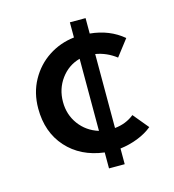

<svg xmlns="http://www.w3.org/2000/svg" viewBox="-88 -555 632 697"><g transform="rotate(-15 228.0 -206.5)"><path d="M417 -39Q394 -20 362 -7.5Q330 5 296 9V68H237V8Q149 -3 97 -61Q45 -119 45 -208Q45 -267 71 -314Q97 -361 140.5 -389.5Q184 -418 237 -424V-481H296V-423Q369 -416 420 -373L373 -312Q338 -339 296 -346V-68Q338 -72 369 -97ZM237 -73V-344Q193 -332 165.5 -294.5Q138 -257 138 -208Q138 -160 165 -123.5Q192 -87 237 -73Z"/></g></svg>

Font: Josefin Sans
Style: Regular
Weight: 400
Designer: Santiago Orozco
Foundry: Typemade
Version: Version 2.000